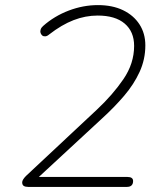

<svg xmlns="http://www.w3.org/2000/svg" viewBox="-20 -733 640 753"><path d="M478 0H90Q79 0 73 -4Q67 -8 67 -18Q67 -23 71 -29.5Q75 -36 82 -43L360 -303Q422 -361 464 -422.5Q506 -484 506 -553Q506 -609 469 -640.5Q432 -672 363 -672Q315 -672 268.5 -654Q222 -636 173 -598Q165 -591 157.5 -590.5Q150 -590 145.5 -594Q141 -598 139 -604Q137 -610 139.5 -617.5Q142 -625 149 -631Q193 -670 249.5 -691.5Q306 -713 364 -713Q421 -713 462.5 -693Q504 -673 527 -637.5Q550 -602 550 -555Q550 -500 527.5 -451Q505 -402 467 -357.5Q429 -313 382 -270L115 -23L113 -39H480Q491 -39 496.5 -35Q502 -31 502 -23Q502 -12 496 -6Q490 0 478 0Z"/></svg>

Font: Nunito Variable Extra Light
Style: Italic
Weight: 200
Italic angle: -9°
Designer: Vernon Adams
Foundry: Vernon Adams
Version: Version 3.602